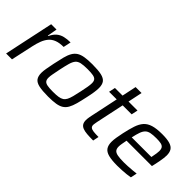

<svg xmlns="http://www.w3.org/2000/svg" viewBox="13 -1256 1863 1863"><g transform="rotate(45 944.0 -325.0)"><path d="M36.2 0 144.7 -510H217.9L200 -408.6H205.6Q227.2 -453.8 255.4 -477.2Q283.7 -500.5 320.3 -509.3Q357 -518 402.8 -518L386.1 -439.6Q330.3 -439.6 292.3 -425.1Q254.4 -410.6 230.7 -382.6Q207 -354.7 191.9 -315.5Q176.9 -276.3 166.3 -226.9L116.9 0Z M619.7 8Q539.7 8 493.9 -2.1Q448.1 -12.2 429.3 -37.8Q410.5 -63.5 410.5 -108.7Q410.5 -135.6 417 -171.4Q423.4 -207.3 432.9 -254.5Q446.3 -319 458.1 -364.5Q469.8 -409.9 487.1 -439.9Q504.3 -469.9 530.9 -487Q557.5 -504 599.2 -511Q640.8 -518 703.1 -518Q783.2 -518 828.2 -507.7Q873.2 -497.4 892 -471.7Q910.8 -446 910.8 -400.3Q910.8 -373.4 905.4 -337.3Q900 -301.3 889.5 -254.5Q876 -190.1 863.5 -144.9Q851 -99.6 834.2 -69.6Q817.5 -39.6 791.2 -22.6Q764.9 -5.5 723.4 1.2Q682 8 619.7 8ZM619.5 -58.2Q663.7 -58.2 692.7 -62.6Q721.7 -67.1 739.6 -78.6Q757.5 -90.2 768.9 -112.1Q780.2 -134 789.3 -169.1Q798.5 -204.2 808.9 -254.5Q818.2 -298.6 823.9 -330.6Q829.5 -362.7 829.5 -384.9Q829.5 -412.5 817.9 -427Q806.4 -441.5 778.9 -446.6Q751.4 -451.8 703.3 -451.8Q648.3 -451.8 616.1 -444.7Q583.9 -437.6 566.7 -416.9Q549.5 -396.2 538.5 -357.2Q527.4 -318.3 514.1 -254.5Q505.1 -210 499 -178.1Q492.8 -146.3 492.8 -124.1Q492.8 -97 504.3 -82.8Q515.9 -68.5 543.6 -63.4Q571.4 -58.2 619.5 -58.2Z M1230.7 0Q1181.7 0 1145.8 -3Q1110 -5.9 1086.6 -15.2Q1063.2 -24.5 1051.8 -42.6Q1040.4 -60.8 1040.4 -91.2Q1040.4 -100.3 1041.4 -110Q1042.5 -119.8 1044.5 -131.2Q1046.5 -142.7 1049.1 -155.5L1110.1 -443.8H1005.4L1019.5 -510H1124.2L1155.2 -658H1236.9L1205.9 -510H1329.2L1315.1 -443.8H1191.9L1130.7 -155.5Q1129.7 -150.5 1128.1 -141.1Q1126.5 -131.7 1125 -122Q1123.4 -112.4 1123.4 -107.8Q1123.4 -87.7 1135.5 -77.6Q1147.6 -67.4 1173.8 -64.2Q1200 -61 1243.2 -61Z M1568.2 8Q1492 8 1447.3 -3.8Q1402.5 -15.6 1383.8 -43.4Q1365 -71.2 1365 -117Q1365 -143.5 1370.5 -177.8Q1376 -212.1 1385 -254Q1400.5 -325.2 1417.1 -375.4Q1433.7 -425.7 1461.4 -457.2Q1489.1 -488.8 1537 -503.4Q1584.9 -518 1662 -518Q1729.7 -518 1768 -506.1Q1806.3 -494.3 1822.3 -469Q1838.3 -443.7 1838.3 -402.3Q1838.3 -387.8 1835.6 -364.4Q1832.9 -340.9 1827.6 -313.2Q1822.4 -285.4 1815.4 -254.9L1809.2 -227.8H1461Q1455.1 -197.6 1451 -174.2Q1446.8 -150.8 1446.8 -133.2Q1446.8 -104.3 1459.9 -88.4Q1473 -72.5 1504.6 -66.5Q1536.1 -60.4 1590.7 -60.4Q1615 -60.4 1644.3 -61.9Q1673.6 -63.3 1703.1 -66.1Q1732.5 -68.8 1756 -71.7L1742 -6.1Q1721.2 -2.1 1691.7 1.2Q1662.3 4.5 1630 6.2Q1597.8 8 1568.2 8ZM1473.9 -286.4H1743.1L1746 -301.4Q1750.9 -326.8 1754.1 -346.6Q1757.2 -366.3 1757.2 -381Q1757.2 -410.8 1746 -425.3Q1734.7 -439.8 1711.2 -444.7Q1687.7 -449.6 1649.9 -449.6Q1602.5 -449.6 1572.9 -443.4Q1543.4 -437.3 1525.8 -419.9Q1508.1 -402.5 1496.6 -370.6Q1485.1 -338.6 1473.9 -286.4Z"/></g></svg>

Font: Saira Thin
Style: Italic
Weight: 100
Italic angle: -12°
Designer: Hector Gatti with collaboration of the Omnibus-Type team
Foundry: Omnibus-Type
Version: Version 1.101